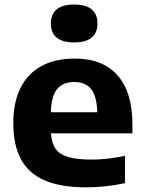

<svg xmlns="http://www.w3.org/2000/svg" viewBox="-20 -813 634 844"><path d="M562 -227H204Q207 -183.5 224.5 -158.8Q242 -134 279.8 -122.8Q317.5 -111.5 383.5 -111.5Q451 -111.5 529.5 -128V-8Q444 10.5 358.5 10.5Q248.5 10.5 177.8 -19.5Q107 -49.5 72.8 -111.8Q38.5 -174 38.5 -272.5Q38.5 -362.5 70 -426Q101.5 -489.5 162 -522.5Q222.5 -555.5 308.5 -555.5Q432.5 -555.5 497.2 -481.2Q562 -407 562 -267.5ZM203.5 -319.5H407.5Q405.5 -390 380.8 -421.2Q356 -452.5 306.5 -452.5Q256 -452.5 230.8 -421.2Q205.5 -390 203.5 -319.5ZM203.5 -709.5Q203.5 -750.5 229 -771.8Q254.5 -793 306 -793Q357.5 -793 383 -771.8Q408.5 -750.5 408.5 -709.5Q408.5 -669 383 -647.8Q357.5 -626.5 306 -626.5Q254.5 -626.5 229 -647.8Q203.5 -669 203.5 -709.5Z"/></svg>

Font: Encode Sans Semi Expanded
Style: Bold
Weight: 700
Width: 6
Designer: Multiple Designers
Foundry: Impallari Type
Version: Version 2.000